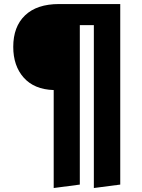

<svg xmlns="http://www.w3.org/2000/svg" viewBox="-20 -713 704 955"><path d="M273.9 -692.9H578.1V205.1L446.8 222.2V-587.9H377V205.1L247.1 222.2V-265.1Q150.4 -268.1 98.1 -326.7Q45.9 -385.3 45.9 -480Q45.9 -580.6 104.7 -636.7Q163.6 -692.9 273.9 -692.9Z"/></svg>

Font: Fira Sans Compressed
Style: Bold
Weight: 700
Width: 1
Designer: Carrois Corporate & Edenspiekermann AG
Foundry: Carrois Corporate GbR & Edenspiekermann AG
Version: Version 4.203;PS 004.203;hotconv 1.0.88;makeotf.lib2.5.64775